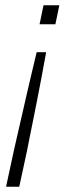

<svg xmlns="http://www.w3.org/2000/svg" viewBox="-20 -530 264 728"><path d="M3 178 33 39Q38 16 45.5 -16Q53 -48 61.5 -85.5Q70 -123 79.5 -164.5Q89 -206 99 -248Q109 -290 119 -332H155Q146 -282 137.5 -237Q129 -192 121 -151.5Q113 -111 106 -76Q99 -41 93 -12Q87 17 83 39L53 178ZM130 -438 145 -510H205L190 -438Z"/></svg>

Font: Saira Expanded ExtraLight
Style: Italic
Weight: 250
Width: 7
Italic angle: -12°
Designer: Hector Gatti with collaboration of the Omnibus-Type team
Foundry: Omnibus-Type
Version: Version 1.101